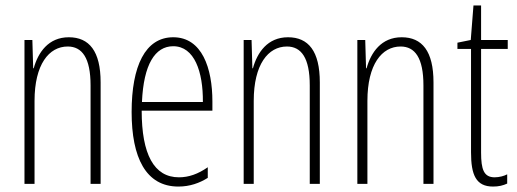

<svg xmlns="http://www.w3.org/2000/svg" viewBox="-20 -676 1901 706"><path d="M233 -539C158 -539 120 -483 104 -425H102L99 -529H70V0H107V-305C107 -439 160 -505 229 -505C282 -505 313 -463 313 -362V0H350V-373C350 -488 308 -539 233 -539Z M617 -539C514 -539 464 -433 464 -264C464 -97 516 10 636 10C678 10 714 -3 744 -22V-61C708 -36 674 -24 638 -24C546 -24 501 -109 501 -269H761V-303C761 -425 723 -539 617 -539ZM617 -506C695 -506 727 -412 726 -301H502C508 -439 550 -506 617 -506Z M1039 -539C964 -539 926 -483 910 -425H908L905 -529H876V0H913V-305C913 -439 966 -505 1035 -505C1088 -505 1119 -463 1119 -362V0H1156V-373C1156 -488 1114 -539 1039 -539Z M1457 -539C1382 -539 1344 -483 1328 -425H1326L1323 -529H1294V0H1331V-305C1331 -439 1384 -505 1453 -505C1506 -505 1537 -463 1537 -362V0H1574V-373C1574 -488 1532 -539 1457 -539Z M1799 -24C1759 -24 1749 -53 1749 -115V-496H1847V-529H1749V-656H1721L1711 -529L1662 -519V-496H1712V-116C1712 -33 1730 10 1793 10C1814 10 1830 6 1845 -1V-35C1834 -29 1816 -24 1799 -24Z"/></svg>

Font: Noto Sans Devanagari UI ExtraCondensed ExtraLight
Style: Regular
Weight: 200
Width: 2
Designer: Jelle Bosma - Monotype Design Team
Foundry: Monotype Imaging Inc.
Version: Version 2.004